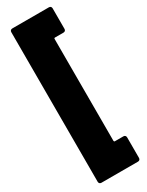

<svg xmlns="http://www.w3.org/2000/svg" viewBox="-252 -856 811 1058"><g transform="rotate(-30 153.0 -327.0)"><path d="M47 164H280C289 164 295 158 295 149V18C295 9 289 3 280 3H226C222 3 220 0 220 -3V-651C220 -655 222 -657 226 -657H280C289 -657 295 -663 295 -672V-803C295 -812 289 -818 280 -818H47C38 -818 32 -812 32 -803V149C32 158 38 164 47 164Z"/></g></svg>

Font: Barlow Condensed Black
Style: Regular
Weight: 900
Width: 3
Designer: Jeremy Tribby
Foundry: Tribby Type
Version: Version 1.422;hotconv 1.0.109;makeotfexe 2.5.65596